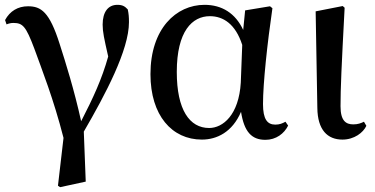

<svg xmlns="http://www.w3.org/2000/svg" viewBox="-20 -563 1552 795"><path d="M220 206 229 212 335 189 327 -18C417 -173 514 -356 514 -471C514 -492 513 -506 509 -524C497 -537 487 -543 466 -543C428 -543 405 -514 405 -461C405 -431 411 -404 428 -329C402 -236 366 -158 316 -61C287 -192 252 -303 227 -381C185 -514 150 -537 96 -537C54 -537 21 -517 1 -480L7 -462C17 -466 26 -468 35 -468C74 -468 87 -455 122 -362C153 -276 202 -153 243 8Z M816 15C878 15 942 -16 978 -100C991 -17 1022 16 1079 16C1123 16 1157 -10 1173 -43L1162 -59C1149 -52 1138 -47 1120 -47C1087 -47 1069 -69 1069 -132C1069 -218 1087 -385 1108 -529L1098 -537L995 -520L987 -439C955 -508 899 -543 827 -543C709 -543 603 -444 603 -256C603 -85 692 15 816 15ZM983 -377 977 -221C969 -87 903 -33 846 -33C765 -33 712 -108 712 -265C712 -434 776 -496 849 -496C904 -496 955 -464 983 -377Z M1398 15C1447 15 1484 -14 1497 -42L1487 -59C1475 -53 1462 -48 1443 -48C1412 -48 1390 -63 1390 -123C1390 -197 1394 -286 1407 -531L1399 -538L1287 -516L1294 -116C1295 -25 1336 15 1398 15Z"/></svg>

Font: Noto Serif CJK JP SemiBold
Style: Regular
Weight: 600
Designer: Ryoko NISHIZUKA 西塚涼子 (kana & ideographs); Frank Grießhammer (Latin, Greek & Cyrillic); Wenlong ZHANG 张文龙 (bopomofo); San
Foundry: Adobe
Version: Version 2.001;hotconv 1.1.0;makeotfexe 2.6.0